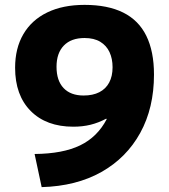

<svg xmlns="http://www.w3.org/2000/svg" viewBox="-20 -760 693 788"><path d="M327 -740Q422 -740 485.5 -708.5Q549 -677 580.5 -613Q612 -549 612 -454Q612 -317 555.5 -214.5Q499 -112 396 -54Q293 4 151 8L122 -128Q238 -129 309 -163.5Q380 -198 418 -271L416 -273Q384 -256 351.5 -248Q319 -240 281 -240Q170 -240 106 -304.5Q42 -369 42 -482Q42 -562 76 -620Q110 -678 174 -709Q238 -740 327 -740ZM327 -604Q272 -604 242 -573Q212 -542 212 -486Q212 -429 241 -398.5Q270 -368 323 -368Q361 -368 387.5 -381.5Q414 -395 428 -421Q442 -447 442 -484Q442 -519 429.5 -546Q417 -573 391.5 -588.5Q366 -604 327 -604Z"/></svg>

Font: M PLUS 1 ExtraBold
Style: Regular
Weight: 800
Designer: Coji Morishita
Foundry: UNDERFOREST DESIGN
Version: Version 1.001